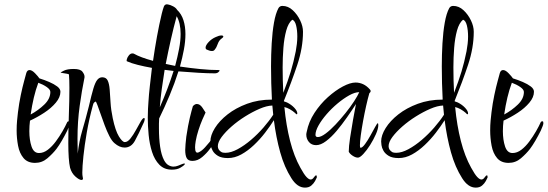

<svg xmlns="http://www.w3.org/2000/svg" viewBox="-20 -760 2502 877"><path d="M140 -16Q106 -16 87.5 -38Q69 -60 62.5 -94.5Q56 -129 56 -164Q56 -188 58 -209.5Q60 -231 62 -247Q67 -288 75 -326Q83 -364 90.5 -391Q98 -418 100 -426Q104 -440 115 -440Q126 -440 140 -425.5Q154 -411 160 -402Q183 -395 205 -385.5Q227 -376 241.5 -365Q256 -354 256 -341Q256 -316 235 -291Q214 -266 182 -245Q150 -224 117 -209Q114 -185 114 -161Q114 -121 124 -91Q134 -61 158 -61Q179 -61 198.5 -76Q218 -91 235 -114Q252 -137 265.5 -160.5Q279 -184 286 -200Q288 -206 295 -206Q299 -206 299 -197.5Q299 -189 287 -163Q275 -139 262.5 -117.5Q250 -96 238 -80Q221 -58 196.5 -37Q172 -16 140 -16ZM120 -237Q155 -256 182.5 -282.5Q210 -309 210 -340Q210 -351 193.5 -362.5Q177 -374 155 -382Q143 -350 134.5 -314Q126 -278 120 -237Z M352 62Q342 62 324.5 46.5Q307 31 300 6Q296 -11 294 -40Q292 -69 292 -105Q292 -165 294.5 -234Q297 -303 297 -358Q297 -376 296.5 -392Q296 -408 295 -420Q293 -422 283.5 -423.5Q274 -425 265.5 -426.5Q257 -428 257 -428Q257 -430 272.5 -437.5Q288 -445 317 -445Q347 -445 356.5 -432.5Q366 -420 366 -411Q366 -409 366 -406Q366 -403 365 -401Q354 -348 344 -276.5Q334 -205 334 -126Q334 -107 334.5 -92.5Q335 -78 335 -67V-58Q341 -114 356 -164.5Q371 -215 386 -275Q398 -327 406.5 -355.5Q415 -384 424.5 -395.5Q434 -407 447 -407Q465 -407 472 -392Q479 -377 481 -351Q483 -325 485 -291.5Q487 -258 495 -220Q507 -163 523 -137Q539 -111 550 -111Q563 -111 576 -127.5Q589 -144 601 -166Q613 -188 622.5 -204.5Q632 -221 638 -221Q641 -221 641 -216Q641 -212 638 -203Q613 -147 596 -116.5Q579 -86 549 -86Q526 -86 503 -106Q491 -116 479.5 -138.5Q468 -161 458 -188Q448 -215 439.5 -239.5Q431 -264 425 -280Q419 -296 417 -296Q415 -296 410.5 -292Q406 -288 404 -278Q387 -216 376.5 -155.5Q366 -95 361 -46.5Q356 2 356 28Q356 41 357.5 46.5Q359 52 359 55Q359 62 352 62Z M765 15Q730 15 708 -7.5Q686 -30 674.5 -66Q663 -102 659 -143.5Q655 -185 655 -222Q655 -244 656 -262.5Q657 -281 658 -294Q660 -328 664.5 -367.5Q669 -407 674 -450Q640 -456 610 -463.5Q580 -471 560 -480Q557 -481 559.5 -490Q562 -499 569 -507.5Q576 -516 585 -516Q590 -516 593 -514Q621 -498 679 -482Q687 -538 697 -593Q707 -648 719 -698Q724 -718 728.5 -730Q733 -742 746 -740Q758 -738 771 -731Q784 -724 789 -715Q809 -696 818 -667.5Q827 -639 827 -604Q827 -571 820 -533.5Q813 -496 802 -456Q849 -449 895 -444.5Q941 -440 980 -440Q983 -440 983 -438Q983 -435 977 -430Q971 -425 961 -425Q931 -425 887 -427.5Q843 -430 795 -434Q778 -380 755 -325Q732 -270 707 -219Q706 -207 706 -195.5Q706 -184 706 -173Q706 -127 711.5 -89.5Q717 -52 729 -29Q738 -12 749.5 -5.5Q761 1 772 1Q783 1 793 -3Q803 -7 808 -9Q819 -14 823 -13Q827 -12 822 -7Q819 -3 804 6Q789 15 765 15ZM780 -459Q791 -500 798 -537Q805 -574 805 -605Q805 -655 787 -686Q773 -635 760.5 -579.5Q748 -524 737 -468ZM948 -527Q942 -527 936 -529Q930 -531 923 -534Q919 -537 919 -542Q919 -553 933 -568Q947 -583 966 -591Q981 -598 991 -598Q1000 -598 1000 -593Q1000 -589 991 -583Q980 -575 974.5 -559Q969 -543 962 -535Q958 -527 948 -527ZM710 -270Q728 -311 744 -353Q760 -395 773 -436Q763 -437 752.5 -438.5Q742 -440 732 -441Q725 -397 719 -354Q713 -311 710 -270ZM859 -25Q840 -25 833 -37.5Q826 -50 826 -75Q826 -87 827.5 -102Q829 -117 831 -136Q839 -189 847 -222Q855 -255 861 -275Q870 -285 879 -285Q893 -285 904 -269Q915 -253 919 -246Q914 -236 904.5 -214Q895 -192 886.5 -165.5Q878 -139 874 -116Q871 -98 871 -87Q871 -57 887 -64Q901 -70 916.5 -87Q932 -104 938 -112Q950 -130 960.5 -149.5Q971 -169 978.5 -184.5Q986 -200 988 -204Q994 -217 1000 -217Q1004 -217 1004 -211Q1004 -208 1003 -203Q1002 -198 999 -191Q991 -169 975.5 -138.5Q960 -108 938 -79Q925 -61 904 -43Q883 -25 859 -25Z M1373 97Q1338 97 1311 54Q1279 4 1260 -64Q1241 -132 1231 -211Q1214 -184 1191 -154Q1168 -124 1140 -97.5Q1112 -71 1082 -54.5Q1052 -38 1021 -38Q992 -38 975.5 -48Q959 -58 951.5 -71.5Q944 -85 942.5 -97Q941 -109 941 -114Q941 -142 961.5 -175Q982 -208 1019.5 -237.5Q1057 -267 1108.5 -286Q1160 -305 1221 -305H1222Q1220 -342 1219 -380Q1218 -418 1218 -457Q1218 -510 1221 -562Q1224 -614 1231.5 -656.5Q1239 -699 1252 -723Q1258 -733 1270 -733Q1296 -733 1317 -713.5Q1338 -694 1351 -667Q1364 -640 1364 -615Q1364 -542 1338 -464Q1312 -386 1277 -300V-297L1291 -292Q1311 -282 1324.5 -267.5Q1338 -253 1338 -242Q1338 -238 1335 -238Q1332 -238 1329 -243Q1304 -265 1279 -271Q1287 -187 1305 -116.5Q1323 -46 1352 6Q1369 37 1380 48.5Q1391 60 1399 60Q1407 60 1413.5 50.5Q1420 41 1424 41Q1427 41 1427 47V51Q1425 56 1419 67Q1413 78 1402 87.5Q1391 97 1373 97ZM1274 -336Q1295 -390 1308 -433Q1321 -476 1331 -526Q1334 -542 1336 -559.5Q1338 -577 1338 -593Q1338 -622 1332.5 -644Q1327 -666 1315 -670Q1297 -655 1287.5 -620.5Q1278 -586 1274.5 -541.5Q1271 -497 1271 -452Q1271 -392 1274 -336ZM1010 -62Q1035 -62 1065.5 -78.5Q1096 -95 1126.5 -121Q1157 -147 1183.5 -177.5Q1210 -208 1228 -236L1224 -278Q1198 -277 1165.5 -263Q1133 -249 1099.5 -228Q1066 -207 1038 -182.5Q1010 -158 992.5 -134.5Q975 -111 975 -92Q975 -74 994 -64Q998 -63 1002 -62.5Q1006 -62 1010 -62Z M1615 -40Q1604 -40 1591 -48.5Q1578 -57 1573 -67Q1573 -90 1579 -130Q1585 -170 1592.5 -212.5Q1600 -255 1606 -285Q1588 -257 1565 -224Q1542 -191 1518 -162.5Q1494 -134 1469.5 -115.5Q1445 -97 1424 -97Q1403 -97 1391 -111.5Q1379 -126 1379 -145Q1379 -150 1381 -158Q1390 -204 1416.5 -244.5Q1443 -285 1477.5 -316Q1512 -347 1546 -365Q1580 -383 1604 -383Q1622 -383 1638.5 -375.5Q1655 -368 1670 -351Q1673 -348 1673 -344Q1673 -339 1667 -334Q1660 -310 1652.5 -276.5Q1645 -243 1638.5 -207.5Q1632 -172 1628 -142Q1624 -112 1624 -96Q1624 -85 1627 -85Q1635 -85 1647.5 -102Q1660 -119 1672 -141Q1684 -163 1693.5 -180Q1703 -197 1705 -197Q1708 -197 1708 -189Q1708 -172 1697 -147Q1686 -122 1670.5 -97.5Q1655 -73 1639.5 -56.5Q1624 -40 1615 -40ZM1432 -134Q1446 -134 1467.5 -150Q1489 -166 1512.5 -191Q1536 -216 1558.5 -244Q1581 -272 1597.5 -297.5Q1614 -323 1621 -339Q1601 -339 1575 -324.5Q1549 -310 1522 -287.5Q1495 -265 1472 -238.5Q1449 -212 1435 -187Q1421 -162 1421 -144Q1421 -134 1432 -134Z M2153 97Q2118 97 2091 54Q2059 4 2040 -64Q2021 -132 2011 -211Q1994 -184 1971 -154Q1948 -124 1920 -97.5Q1892 -71 1862 -54.5Q1832 -38 1801 -38Q1772 -38 1755.5 -48Q1739 -58 1731.5 -71.5Q1724 -85 1722.5 -97Q1721 -109 1721 -114Q1721 -142 1741.5 -175Q1762 -208 1799.5 -237.5Q1837 -267 1888.5 -286Q1940 -305 2001 -305H2002Q2000 -342 1999 -380Q1998 -418 1998 -457Q1998 -510 2001 -562Q2004 -614 2011.5 -656.5Q2019 -699 2032 -723Q2038 -733 2050 -733Q2076 -733 2097 -713.5Q2118 -694 2131 -667Q2144 -640 2144 -615Q2144 -542 2118 -464Q2092 -386 2057 -300V-297L2071 -292Q2091 -282 2104.5 -267.5Q2118 -253 2118 -242Q2118 -238 2115 -238Q2112 -238 2109 -243Q2084 -265 2059 -271Q2067 -187 2085 -116.5Q2103 -46 2132 6Q2149 37 2160 48.5Q2171 60 2179 60Q2187 60 2193.5 50.5Q2200 41 2204 41Q2207 41 2207 47V51Q2205 56 2199 67Q2193 78 2182 87.5Q2171 97 2153 97ZM2054 -336Q2075 -390 2088 -433Q2101 -476 2111 -526Q2114 -542 2116 -559.5Q2118 -577 2118 -593Q2118 -622 2112.5 -644Q2107 -666 2095 -670Q2077 -655 2067.5 -620.5Q2058 -586 2054.5 -541.5Q2051 -497 2051 -452Q2051 -392 2054 -336ZM1790 -62Q1815 -62 1845.5 -78.5Q1876 -95 1906.5 -121Q1937 -147 1963.5 -177.5Q1990 -208 2008 -236L2004 -278Q1978 -277 1945.5 -263Q1913 -249 1879.5 -228Q1846 -207 1818 -182.5Q1790 -158 1772.5 -134.5Q1755 -111 1755 -92Q1755 -74 1774 -64Q1778 -63 1782 -62.5Q1786 -62 1790 -62Z M2303 -16Q2269 -16 2250.5 -38Q2232 -60 2225.5 -94.5Q2219 -129 2219 -164Q2219 -188 2221 -209.5Q2223 -231 2225 -247Q2230 -288 2238 -326Q2246 -364 2253.5 -391Q2261 -418 2263 -426Q2267 -440 2278 -440Q2289 -440 2303 -425.5Q2317 -411 2323 -402Q2346 -395 2368 -385.5Q2390 -376 2404.5 -365Q2419 -354 2419 -341Q2419 -316 2398 -291Q2377 -266 2345 -245Q2313 -224 2280 -209Q2277 -185 2277 -161Q2277 -121 2287 -91Q2297 -61 2321 -61Q2342 -61 2361.5 -76Q2381 -91 2398 -114Q2415 -137 2428.5 -160.5Q2442 -184 2449 -200Q2451 -206 2458 -206Q2462 -206 2462 -197.5Q2462 -189 2450 -163Q2438 -139 2425.5 -117.5Q2413 -96 2401 -80Q2384 -58 2359.5 -37Q2335 -16 2303 -16ZM2283 -237Q2318 -256 2345.5 -282.5Q2373 -309 2373 -340Q2373 -351 2356.5 -362.5Q2340 -374 2318 -382Q2306 -350 2297.5 -314Q2289 -278 2283 -237Z"/></svg>

Font: Comforter
Style: Regular
Weight: 400
Designer: Robert E. Leuschke
Foundry: Robert E. Leuschke
Version: Version 1.013; ttfautohint (v1.8.3)